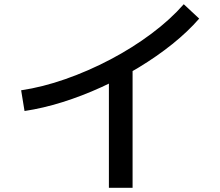

<svg xmlns="http://www.w3.org/2000/svg" viewBox="-20 -818 1040 908"><path d="M80 -391Q181 -406 289.5 -444Q398 -482 502.5 -537Q607 -592 696.5 -659Q786 -726 849 -798L922 -730Q868 -668 795 -609.5Q722 -551 637 -499.5Q552 -448 460 -406Q368 -364 275.5 -335Q183 -306 96 -293ZM495 70V-503H607V70Z"/></svg>

Font: M PLUS 2 Medium
Style: Regular
Weight: 500
Designer: Coji Morishita
Foundry: UNDERFOREST DESIGN
Version: Version 1.001